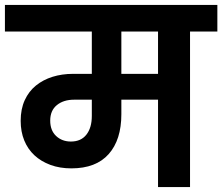

<svg xmlns="http://www.w3.org/2000/svg" viewBox="-41 -760 903 780"><path d="M247 -185Q288 -185 310 -213Q332 -241 332 -289V-355H260Q217 -355 190 -333Q163 -311 163 -270Q163 -230 187 -207.5Q211 -185 247 -185ZM601 -632H452V-460H601ZM-21 -740H842V-632H731V0H601V-355H452V-296Q452 -192 400.5 -134Q349 -76 249 -76Q202 -76 164 -90Q126 -104 99 -129Q72 -154 57.5 -189.5Q43 -225 43 -269Q43 -317 59.5 -353Q76 -389 105 -412.5Q134 -436 172.5 -448Q211 -460 256 -460H332V-632H-21Z"/></svg>

Font: Poppins SemiBold
Style: Regular
Weight: 600
Designer: Ninad Kale (Devanagari), Jonny Pinhorn (Latin)
Foundry: Indian Type Foundry
Version: Version 3.002 2017